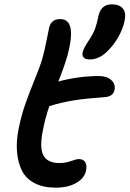

<svg xmlns="http://www.w3.org/2000/svg" viewBox="-20 -843 591 876"><path d="M390.1 -571.8Q371.1 -571.8 362.5 -579.8Q354 -587.9 356.9 -603Q361.3 -623.5 384.8 -658.2Q404.8 -687.5 413.3 -710.7Q421.9 -733.9 428.2 -766.1Q439 -823.2 490.2 -823.2Q524.4 -823.2 540.3 -804.2Q556.2 -785.2 548.8 -750Q542 -714.4 520.8 -675.8Q499.5 -637.2 467.8 -606.9Q431.2 -571.8 390.1 -571.8ZM233.9 13.2Q177.2 13.2 137.9 -7.3Q98.6 -27.8 80.3 -64Q62 -100.1 57.6 -150.1Q53.2 -200.2 65.9 -259.8Q78.1 -319.8 97.9 -375.2Q117.7 -430.7 139.9 -484.1Q162.1 -537.6 173.8 -578.1Q184.1 -614.7 192.4 -658.4Q200.7 -702.1 204.1 -715.8Q212.9 -755.9 254.9 -755.9Q333 -755.9 287.1 -586.9Q271 -532.7 246.1 -471.2Q340.3 -496.1 432.1 -496.1Q467.3 -496.1 487.3 -478Q507.3 -460 502.9 -434.1Q497.1 -402.8 459 -399.9Q374 -394 318.4 -385.3Q262.7 -376.5 205.1 -358.9Q186 -304.2 175.8 -249Q159.2 -168 178.2 -133.5Q197.3 -99.1 251 -99.1Q279.3 -99.1 304 -108.2Q328.6 -117.2 339.8 -117.2Q359.9 -117.2 368.7 -103.3Q377.4 -89.4 373 -65.9Q366.2 -30.8 328.6 -8.8Q291 13.2 233.9 13.2Z"/></svg>

Font: Shantell Sans Irregular
Style: Italic
Weight: 500
Italic angle: -11.31°
Designer: Stephen Nixon, Anya Danilova, Shantell Martin
Foundry: Arrow Type
Version: Version 1.006;[9816181b4]